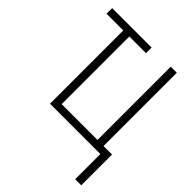

<svg xmlns="http://www.w3.org/2000/svg" viewBox="-198 -625 895 895"><g transform="rotate(45 250.0 -177.0)"><path d="M455 166V0H123V-483H13V-520H273V-483H163V-37H399V-520H439V-37H495V166Z"/></g></svg>

Font: Iosevka Extralight
Style: Regular
Weight: 200
Monospace: yes
Designer: Belleve Invis
Foundry: Belleve Invis
Version: Version 32.0.1; ttfautohint (v1.8.4)